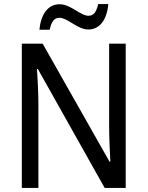

<svg xmlns="http://www.w3.org/2000/svg" viewBox="-20 -930 730 950"><path d="M175 -783H226C234 -822 248 -842 274 -842C314 -842 364 -784 417 -784C473 -784 509 -832 516 -910H466C457 -873 445 -852 418 -852C378 -852 330 -909 275 -909C215 -909 182 -856 175 -783ZM602 0V-714H520V-302C520 -247 524 -172 526 -130H522L191 -714H88V0H170V-413C170 -475 166 -539 163 -589H167L498 0Z"/></svg>

Font: Noto Sans Khmer UI SemiCondensed
Style: Regular
Weight: 400
Width: 4
Designer: Danh Hong and the Monotype Design Team
Foundry: Monotype Imaging Inc.
Version: Version 2.002